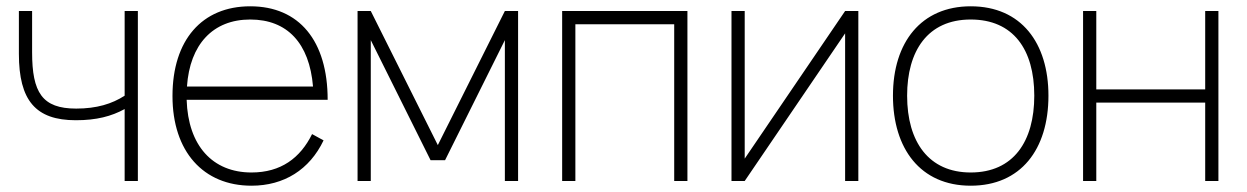

<svg xmlns="http://www.w3.org/2000/svg" viewBox="-20 -575 3961 610"><path d="M418 0V-540H376V-271C336 -245 287 -230 222 -230C114 -230 82 -281 82 -409V-540H40V-404C40 -256 93 -193 221 -193C286.5 -193 334 -205.5 376 -228.5V0Z M779 -27C655.5 -27 577.5 -112 573 -258H1021C1021 -445.5 930.5 -555 775 -555C621.5 -555 528 -447.5 528 -270C528 -93.5 626 15 779 15C882.5 15 963.5 -36 1008 -129L971.5 -149C934 -73 872.5 -27 779 -27ZM574 -300C583 -434 656.5 -513 775 -513C892.5 -513 963 -438 974.5 -300Z M1158 0V-447.5L1348 -66H1394L1584 -447.5V0H1626V-540H1584L1371 -114L1158 -540H1116V0Z M1808 0V-498H2122V0H2164V-540H1766V0Z M2665 -540 2346 -71V-540H2304V0H2346L2665 -469V0H2707V-540Z M3064 15C3223 15 3311 -100 3311 -271C3311 -438 3225 -555 3064 -555C2907 -555 2817 -441 2817 -271C2817 -103 2904 15 3064 15ZM3064 -27C2931 -27 2862 -124 2862 -271C2862 -413 2927 -513 3064 -513C3199 -513 3266 -418 3266 -271C3266 -126 3200 -27 3064 -27Z M3463 0V-249H3809V0H3851V-540H3809V-291H3463V-540H3421V0Z"/></svg>

Font: Vela Sans ExtLt
Style: Regular
Weight: 200
Designer: Principal design: Mikhail Sharanda - project Manrope.
Design modification: Ravid Balaliev
Foundry: Mikhail Sharanda
Version: Version 1.001